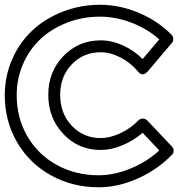

<svg xmlns="http://www.w3.org/2000/svg" viewBox="-22 -751 747 804"><path d="M-2 -352.1Q-2 -432.1 28.8 -502.4Q59.6 -572.8 112.8 -622.8Q166 -672.9 240 -701.9Q314 -731 397 -731Q479.5 -731 559.8 -697Q640.1 -663.1 696.8 -605Q703.1 -598.6 703.6 -588.4Q704.1 -578.1 698.2 -571.8L595.2 -450.2Q574.2 -429.2 557.1 -450.2Q525.9 -487.8 483.2 -510Q440.4 -532.2 399.9 -532.2Q327.1 -532.2 278.6 -481.4Q230 -430.7 230 -354Q230 -275.9 278.6 -224.4Q327.1 -172.9 399.9 -172.9Q438 -172.9 481.4 -192.9Q524.9 -212.9 558.1 -247.1Q564.9 -253.9 575.2 -254.4Q585.4 -254.9 594.2 -247.1L698.2 -137.2Q705.1 -129.9 705.1 -119.6Q705.1 -109.4 698.2 -103Q638.2 -41 555.7 -3.9Q473.1 33.2 391.1 33.2Q280.8 33.2 190.7 -17.1Q100.6 -67.4 49.3 -155.8Q-2 -244.1 -2 -352.1ZM47.9 -352.1Q47.9 -257.8 92 -181.2Q136.2 -104.5 214.8 -60.8Q293.5 -17.1 391.1 -17.1Q456.1 -17.1 524.4 -45.2Q592.8 -73.2 645 -121.1L575.2 -194.8Q537.1 -162.1 490.5 -142.6Q443.8 -123 399.9 -123Q306.2 -123 243.2 -189.9Q180.2 -256.8 180.2 -354Q180.2 -450.2 243.4 -516.1Q306.6 -582 399.9 -582Q445.8 -582 491.9 -561.3Q538.1 -540.5 575.2 -503.9L645 -585.9Q596.2 -629.9 529.8 -655.5Q463.4 -681.2 397 -681.2Q322.8 -681.2 257.8 -655.8Q192.9 -630.4 146.7 -586.7Q100.6 -543 74.2 -482.2Q47.9 -421.4 47.9 -352.1Z"/></svg>

Font: Trueno Bold Outline
Style: Regular
Weight: 700
Width: 6
Designer: Julieta Ulanovsky
Foundry: Julieta Ulanovsky
Version: Version 3.001b | FøM Fix